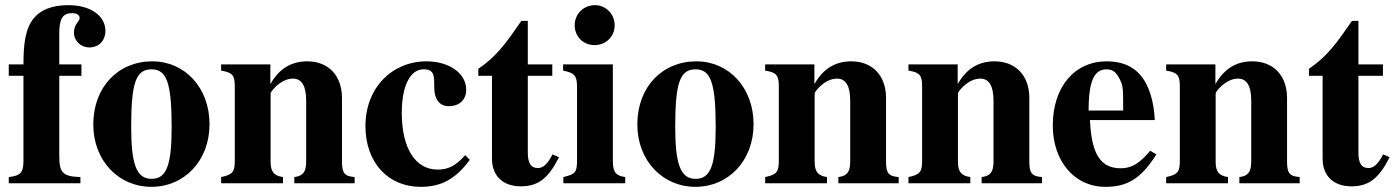

<svg xmlns="http://www.w3.org/2000/svg" viewBox="-20 -711 5413 745"><path d="M14 -461V-417H71V-87C71 -42 60 -29 14 -24V0H292V-24C222 -26 210 -42 210 -107V-417H296V-461H210V-581C210 -640 224 -660 260 -660C278 -660 289 -653 289 -641C289 -627 267 -619 267 -584C267 -553 293 -527 327 -527C364 -527 389 -554 389 -591C389 -650 331 -691 246 -691C182 -691 138 -673 111 -640C78 -600 71 -540 71 -461Z M793 -229C793 -371 697 -473 571 -473C439 -473 342 -374 342 -228C342 -86 442 14 567 14C696 14 793 -88 793 -229ZM646 -218C646 -69 626 -17 568 -17C510 -17 489 -73 489 -218C489 -389 507 -442 568 -442C627 -442 646 -389 646 -218Z M1356 0V-24C1317 -27 1307 -39 1307 -84V-331C1307 -418 1254 -473 1172 -473C1112 -473 1064 -446 1030 -386H1029V-461H838V-437C882 -430 891 -419 891 -376V-87C891 -45 883 -33 838 -24V0H1078V-24C1041 -29 1030 -47 1030 -84V-348C1030 -352 1037 -362 1047 -372C1069 -394 1093 -406 1117 -406C1151 -406 1168 -377 1168 -321V-84C1168 -44 1156 -28 1122 -24V0Z M1785 -109C1748 -67 1719 -53 1678 -53C1591 -53 1539 -137 1539 -273C1539 -382 1574 -442 1623 -442C1665 -442 1665 -419 1665 -372C1665 -324 1687 -299 1721 -299C1763 -299 1789 -324 1789 -363C1789 -427 1722 -473 1635 -473C1502 -473 1398 -371 1398 -222C1398 -79 1487 14 1612 14C1692 14 1748 -16 1803 -91Z M2124 -112C2104 -74 2088 -59 2067 -59C2039 -59 2028 -79 2028 -119V-417H2123V-461H2028V-630H2003C1945 -546 1908 -493 1836 -444V-417H1889V-95C1889 -28 1932 12 2001 12C2068 12 2108 -19 2149 -101Z M2365 -613C2365 -656 2331 -691 2289 -691C2244 -691 2210 -657 2210 -613C2210 -569 2243 -536 2287 -536C2331 -536 2365 -569 2365 -613ZM2406 0V-24C2371 -29 2358 -42 2358 -85V-461H2165V-437C2209 -428 2219 -418 2219 -373V-88C2219 -42 2212 -35 2166 -24V0Z M2904 -229C2904 -371 2808 -473 2682 -473C2550 -473 2453 -374 2453 -228C2453 -86 2553 14 2678 14C2807 14 2904 -88 2904 -229ZM2757 -218C2757 -69 2737 -17 2679 -17C2621 -17 2600 -73 2600 -218C2600 -389 2618 -442 2679 -442C2738 -442 2757 -389 2757 -218Z M3467 0V-24C3428 -27 3418 -39 3418 -84V-331C3418 -418 3365 -473 3283 -473C3223 -473 3175 -446 3141 -386H3140V-461H2949V-437C2993 -430 3002 -419 3002 -376V-87C3002 -45 2994 -33 2949 -24V0H3189V-24C3152 -29 3141 -47 3141 -84V-348C3141 -352 3148 -362 3158 -372C3180 -394 3204 -406 3228 -406C3262 -406 3279 -377 3279 -321V-84C3279 -44 3267 -28 3233 -24V0Z M4023 0V-24C3984 -27 3974 -39 3974 -84V-331C3974 -418 3921 -473 3839 -473C3779 -473 3731 -446 3697 -386H3696V-461H3505V-437C3549 -430 3558 -419 3558 -376V-87C3558 -45 3550 -33 3505 -24V0H3745V-24C3708 -29 3697 -47 3697 -84V-348C3697 -352 3704 -362 3714 -372C3736 -394 3760 -406 3784 -406C3818 -406 3835 -377 3835 -321V-84C3835 -44 3823 -28 3789 -24V0Z M4443 -126C4402 -77 4371 -58 4328 -58C4230 -58 4215 -150 4209 -245H4461C4457 -319 4439 -382 4402 -423C4373 -455 4332 -473 4274 -473C4149 -473 4065 -373 4065 -224C4065 -87 4148 14 4269 14C4354 14 4407 -17 4467 -112ZM4338 -282H4204C4204 -402 4228 -442 4274 -442C4303 -442 4315 -425 4329 -395C4338 -376 4338 -355 4338 -303Z M5023 0V-24C4984 -27 4974 -39 4974 -84V-331C4974 -418 4921 -473 4839 -473C4779 -473 4731 -446 4697 -386H4696V-461H4505V-437C4549 -430 4558 -419 4558 -376V-87C4558 -45 4550 -33 4505 -24V0H4745V-24C4708 -29 4697 -47 4697 -84V-348C4697 -352 4704 -362 4714 -372C4736 -394 4760 -406 4784 -406C4818 -406 4835 -377 4835 -321V-84C4835 -44 4823 -28 4789 -24V0Z M5347 -112C5327 -74 5311 -59 5290 -59C5262 -59 5251 -79 5251 -119V-417H5346V-461H5251V-630H5226C5168 -546 5131 -493 5059 -444V-417H5112V-95C5112 -28 5155 12 5224 12C5291 12 5331 -19 5372 -101Z"/></svg>

Font: XITS
Style: Bold
Weight: 700
Designer: MicroPress Inc., with final additions and corrections provided by Coen Hoffman, Elsevier (retired)
Version: Version 1.107